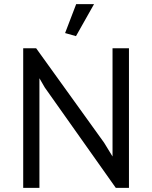

<svg xmlns="http://www.w3.org/2000/svg" viewBox="-20 -915 740 935"><path d="M198 -489 544 0H608V-680H528V-153L487 -220L156 -680H93V0H172V-534ZM351 -895 297 -754 350 -739 438 -895Z"/></svg>

Font: Catamaran
Style: Regular
Weight: 400
Designer: Pria Ravichandran
Version: Version 1.000;PS 001.000;hotconv 1.0.70;makeotf.lib2.5.58329